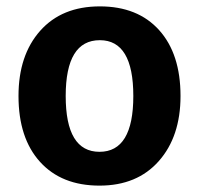

<svg xmlns="http://www.w3.org/2000/svg" viewBox="-20 -566 624 602"><path d="M293 -440Q186 -440 186 -265Q186 -90 292 -90Q398 -90 398 -265Q398 -440 293 -440ZM546 -265Q546 -138 478 -61Q410 16 292 16Q173 16 105.5 -58.5Q38 -133 38 -265Q38 -393 106 -469.5Q174 -546 293 -546Q412 -546 479 -471.5Q546 -397 546 -265Z"/></svg>

Font: FiraSans
Style: Regular
Weight: 600
Designer: Carrois Corporate & Edenspiekermann AG
Foundry: Carrois Corporate GbR & Edenspiekermann AG
Version: Version 3.106;PS 003.106;hotconv 1.0.70;makeotf.lib2.5.58329